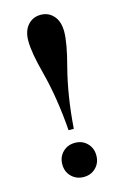

<svg xmlns="http://www.w3.org/2000/svg" viewBox="-115 -783 550 849"><g transform="rotate(-15 160.0 -359.0)"><path d="M242.2 -631.8Q242.2 -579.6 214.8 -477.1Q182.6 -353 171.9 -205.1H147.9Q137.2 -353 105 -477.1Q78.1 -578.1 78.1 -631.8Q78.1 -678.2 101.3 -704.1Q124.5 -730 160.2 -730Q195.8 -730 219 -704.1Q242.2 -678.2 242.2 -631.8ZM104.2 -121.8Q126.5 -144 160.2 -144Q193.8 -144 215.8 -121.8Q237.8 -99.6 237.8 -65.9Q237.8 -32.2 215.8 -10Q193.8 12.2 160.2 12.2Q126.5 12.2 104.2 -10Q82 -32.2 82 -65.9Q82 -99.6 104.2 -121.8Z"/></g></svg>

Font: Flanker Steampunk
Style: Bold
Weight: 700
Designer: Alexey Kryukov, Leonardo Di Lena
Foundry: Alexey Kryukov, Leonardo Di Lena
Version: 1.210